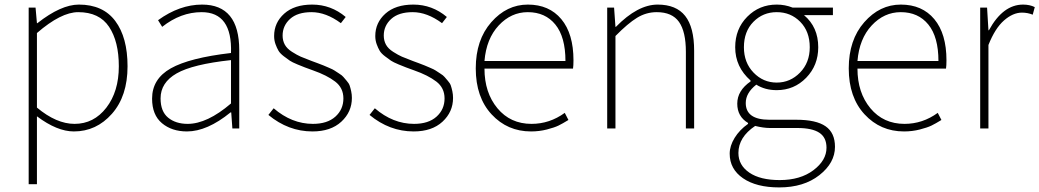

<svg xmlns="http://www.w3.org/2000/svg" viewBox="-20 -560 4531 837"><path d="M141 -416V-91Q226 -20 305 -20Q389 -20 443.5 -90.5Q498 -161 498 -271Q498 -379 455.5 -443Q413 -507 321 -507Q246 -507 141 -416ZM105 243V-527H135L141 -459H143Q246 -540 324 -540Q429 -540 482.5 -468.5Q536 -397 536 -271Q536 -141 468 -64Q400 13 302 13Q229 13 141 -53V243Z M795 13Q729 13 686 -23Q643 -59 643 -130Q643 -216 724.5 -262Q806 -308 987 -329Q993 -507 859 -507Q768 -507 687 -443L669 -472Q763 -540 861 -540Q1023 -540 1023 -341V0H993L988 -70H985Q883 13 795 13ZM798 -20Q883 -20 987 -109V-298Q820 -280 750 -240Q680 -200 680 -131Q680 -74 713 -47Q746 -20 798 -20Z M1342 13Q1237 13 1150 -59L1173 -88Q1252 -20 1344 -20Q1407 -20 1442 -51.5Q1477 -83 1477 -131Q1477 -177 1441 -204.5Q1405 -232 1345 -253Q1318 -263 1309.5 -266Q1301 -269 1277 -279Q1253 -289 1243.5 -295.5Q1234 -302 1217.5 -314.5Q1201 -327 1194 -339Q1187 -351 1181 -367.5Q1175 -384 1175 -403Q1175 -461 1219 -500.5Q1263 -540 1341 -540Q1423 -540 1487 -486L1466 -459Q1401 -507 1338 -507Q1277 -507 1244.5 -477.5Q1212 -448 1212 -405Q1212 -383 1221.5 -365.5Q1231 -348 1253 -334Q1275 -320 1291 -313Q1307 -306 1339 -294Q1342 -293 1363.5 -285Q1385 -277 1389.5 -275Q1394 -273 1413 -265Q1432 -257 1437.5 -253Q1443 -249 1457.5 -240Q1472 -231 1477 -224.5Q1482 -218 1491.5 -207.5Q1501 -197 1504.5 -186.5Q1508 -176 1511 -162Q1514 -148 1514 -133Q1514 -72 1468 -29.5Q1422 13 1342 13Z M1783 13Q1678 13 1591 -59L1614 -88Q1693 -20 1785 -20Q1848 -20 1883 -51.5Q1918 -83 1918 -131Q1918 -177 1882 -204.5Q1846 -232 1786 -253Q1759 -263 1750.5 -266Q1742 -269 1718 -279Q1694 -289 1684.5 -295.5Q1675 -302 1658.5 -314.5Q1642 -327 1635 -339Q1628 -351 1622 -367.5Q1616 -384 1616 -403Q1616 -461 1660 -500.5Q1704 -540 1782 -540Q1864 -540 1928 -486L1907 -459Q1842 -507 1779 -507Q1718 -507 1685.5 -477.5Q1653 -448 1653 -405Q1653 -383 1662.5 -365.5Q1672 -348 1694 -334Q1716 -320 1732 -313Q1748 -306 1780 -294Q1783 -293 1804.5 -285Q1826 -277 1830.5 -275Q1835 -273 1854 -265Q1873 -257 1878.5 -253Q1884 -249 1898.5 -240Q1913 -231 1918 -224.5Q1923 -218 1932.5 -207.5Q1942 -197 1945.5 -186.5Q1949 -176 1952 -162Q1955 -148 1955 -133Q1955 -72 1909 -29.5Q1863 13 1783 13Z M2295 13Q2192 13 2123 -61.5Q2054 -136 2054 -262Q2054 -386 2121.5 -463Q2189 -540 2281 -540Q2374 -540 2427 -476.5Q2480 -413 2480 -297Q2480 -274 2478 -261H2092Q2092 -156 2148.5 -88Q2205 -20 2297 -20Q2376 -20 2442 -68L2458 -37Q2432 -21 2414.5 -12.5Q2397 -4 2364 4.5Q2331 13 2295 13ZM2092 -294H2445Q2445 -399 2401 -453Q2357 -507 2281 -507Q2208 -507 2154 -449Q2100 -391 2092 -294Z M2627 0V-527H2657L2663 -443H2665Q2760 -540 2847 -540Q2928 -540 2967 -490.5Q3006 -441 3006 -339V0H2970V-334Q2970 -422 2940 -464.5Q2910 -507 2843 -507Q2797 -507 2757 -482.5Q2717 -458 2663 -403V0Z M3377 257Q3277 257 3219 217Q3161 177 3161 110Q3161 76 3182.5 41Q3204 6 3241 -20V-24Q3194 -52 3194 -108Q3194 -165 3252 -205V-209Q3185 -268 3185 -354Q3185 -434 3237.5 -487Q3290 -540 3366 -540Q3402 -540 3435 -527H3611V-494H3485Q3547 -442 3547 -354Q3547 -275 3494.5 -221Q3442 -167 3366 -167Q3315 -167 3277 -191Q3231 -155 3231 -111Q3231 -38 3334 -38H3451Q3538 -38 3579 -9.5Q3620 19 3620 80Q3620 150 3552 203.5Q3484 257 3377 257ZM3510 -354Q3510 -423 3468.5 -465Q3427 -507 3366 -507Q3306 -507 3264.5 -465Q3223 -423 3223 -354Q3223 -287 3265 -243.5Q3307 -200 3366 -200Q3425 -200 3467.5 -243.5Q3510 -287 3510 -354ZM3379 225Q3469 225 3526 182Q3583 139 3583 84Q3583 39 3551.5 18.5Q3520 -2 3456 -2H3336Q3309 -2 3272 -11Q3199 38 3199 107Q3199 160 3246.5 192.5Q3294 225 3379 225Z M3921 13Q3818 13 3749 -61.5Q3680 -136 3680 -262Q3680 -386 3747.5 -463Q3815 -540 3907 -540Q4000 -540 4053 -476.5Q4106 -413 4106 -297Q4106 -274 4104 -261H3718Q3718 -156 3774.5 -88Q3831 -20 3923 -20Q4002 -20 4068 -68L4084 -37Q4058 -21 4040.5 -12.5Q4023 -4 3990 4.5Q3957 13 3921 13ZM3718 -294H4071Q4071 -399 4027 -453Q3983 -507 3907 -507Q3834 -507 3780 -449Q3726 -391 3718 -294Z M4253 0V-527H4283L4289 -428H4291Q4352 -540 4440 -540Q4469 -540 4491 -529L4482 -496Q4460 -505 4435 -505Q4396 -505 4357 -471Q4318 -437 4289 -364V0Z"/></svg>

Font: Noto Sans Korean Thin
Style: Regular
Weight: 250
Designer: Ryoko NISHIZUKA  (kana & ideographs); Paul D. Hunt (Latin, Greek & Cyrillic); Wenlong ZHANG  (bopomofo); Sandoll Communi
Foundry: Adobe Systems Incorporated
Version: Version 1.0001;PS 1;hotconv 1.0.78;makeotf.lib2.5.61930